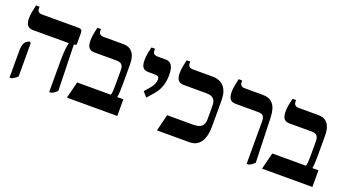

<svg xmlns="http://www.w3.org/2000/svg" viewBox="-52 -1136 2931 1633"><g transform="rotate(20 1413.5 -320.0)"><path d="M418 7H435C459 -2 471 -11 488 -30L477 -443L500 -452V-556C500 -582 490 -592 467 -592H137C108 -592 93 -604 93 -631V-647H61C48 -590 42 -561 42 -524C42 -465 63 -441 111 -441H432V-438C426 -411 418 -371 418 -275ZM59 7H76C99 -4 112 -12 129 -29L128 -329L118 -341L95 -330C74 -319 59 -291 59 -239Z M576 0H1032V-151H977C982 -180 984 -218 984 -261V-452C984 -542 945 -592 872 -592H692C662 -592 649 -607 649 -633V-647H617C603 -590 598 -560 598 -526C598 -465 618 -441 666 -441H860C909 -441 927 -424 927 -373V-240C927 -190 925 -173 919 -151H614Z M1210 -231 1262 -290C1316 -350 1328 -422 1328 -477C1328 -555 1305 -592 1255 -592H1181C1152 -592 1138 -605 1138 -632V-647H1106C1092 -587 1087 -561 1087 -525C1087 -465 1107 -441 1155 -441H1214C1241 -441 1251 -430 1251 -409C1251 -384 1242 -357 1209 -319L1171 -275Z M1391 0H1687C1769 0 1820 -64 1820 -193V-430C1820 -533 1770 -592 1679 -592H1500C1470 -592 1457 -607 1457 -633V-647H1425C1411 -588 1406 -560 1406 -525C1406 -465 1427 -441 1475 -441H1673C1735 -441 1763 -420 1763 -356V-239C1763 -177 1735 -151 1663 -151H1428Z M2205 7H2222C2246 -2 2257 -11 2275 -30L2262 -436C2258 -544 2216 -592 2133 -592H1970C1941 -592 1927 -606 1927 -633V-647H1895C1882 -588 1876 -559 1876 -528C1876 -465 1896 -441 1945 -441H2144C2196 -441 2205 -420 2205 -373Z M2342 0H2798V-151H2743C2748 -180 2750 -218 2750 -261V-452C2750 -542 2711 -592 2638 -592H2458C2428 -592 2415 -607 2415 -633V-647H2383C2369 -590 2364 -560 2364 -526C2364 -465 2384 -441 2432 -441H2626C2675 -441 2693 -424 2693 -373V-240C2693 -190 2691 -173 2685 -151H2380Z"/></g></svg>

Font: Noto Serif Hebrew SemiCondensed
Style: Bold
Weight: 700
Width: 4
Designer: Monotype Design Team
Foundry: Monotype Imaging Inc.
Version: Version 2.004